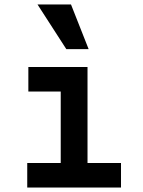

<svg xmlns="http://www.w3.org/2000/svg" viewBox="-20 -840 640 860"><path d="M102 0H522V-110H372V-540H107V-430H252V-110H102ZM277 -620 148 -820H298L377 -620Z"/></svg>

Font: CommitMonoV143 ExtLt
Style: Regular
Weight: 200
Monospace: yes
Designer: Eigil Nikolajsen
Foundry: Eigil Nikolajsen
Version: Version 1.143